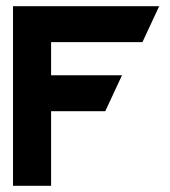

<svg xmlns="http://www.w3.org/2000/svg" viewBox="-20 -600 550 620"><path d="M22 0H145V-241H320L374 -357H145V-464H440L494 -580H22Z"/></svg>

Font: Charger Sport
Style: Ult
Weight: 1000
Designer: Jasper
Foundry: Cannot Into Space Fonts
Version: Version 1.1